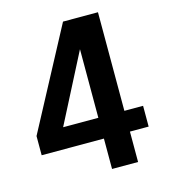

<svg xmlns="http://www.w3.org/2000/svg" viewBox="-110 -827 808 915"><g transform="rotate(-15 294.0 -369.5)"><path d="M329.6 0V-149.9H22.5V-244.6L285.6 -738.8H458V-252.4H550.3V-149.9H458V0ZM329.6 -252.4V-590.8L155.8 -252.4Z"/></g></svg>

Font: Epilogue SemiBold
Style: Regular
Weight: 600
Designer: Tyler Finck
Foundry: Etcetera Type Co
Version: Version 2.112